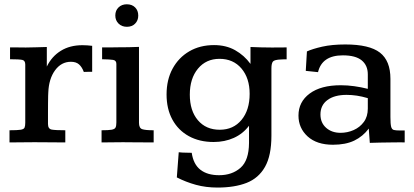

<svg xmlns="http://www.w3.org/2000/svg" viewBox="-20 -658 1911 887"><path d="M23.9 0V-56.2Q60.5 -56.2 75.4 -58.6Q90.3 -61 93.5 -68.6Q96.7 -76.2 96.7 -91.3V-359.9Q96.7 -378.4 82.8 -381.3Q68.8 -384.3 26.4 -384.3V-439Q34.7 -439 52 -439Q69.3 -439 84 -438.7Q98.6 -438.5 98.6 -438.5Q122.1 -438.5 146.5 -439.5Q170.9 -440.4 196.3 -440.9V-350.6Q219.2 -397.5 261 -423.3Q302.7 -449.2 360.8 -449.2Q382.3 -449.2 405.8 -446.3V-326.2Q396.5 -326.2 386.2 -326.2Q376 -326.2 367.2 -325.7Q358.9 -348.1 345.2 -360.4Q331.5 -372.6 307.6 -372.6Q263.2 -372.6 234.4 -333.3Q205.6 -293.9 203.1 -231Q202.6 -229.5 202.4 -215.3Q202.1 -201.2 201.9 -180.7Q201.7 -160.2 201.7 -139.4Q201.7 -118.7 201.7 -103.3Q201.7 -87.9 201.7 -85Q201.7 -62.5 219 -59.3Q236.3 -56.2 281.7 -56.2V0Q248.5 0 216.3 -0.5Q184.1 -1 139.2 -1Q102.1 -1 76.9 -0.5Q51.8 0 23.9 0Z M449.2 0V-56.2Q481.9 -56.2 496.1 -58.8Q510.3 -61.5 513.9 -69.1Q517.6 -76.7 517.6 -92.3V-362.8Q517.6 -378.9 502.4 -381.3Q487.3 -383.8 451.7 -384.3Q451.7 -398.4 451.7 -411.9Q451.7 -425.3 451.7 -439Q471.7 -439 490.7 -439Q509.8 -439 527.3 -439.5Q551.3 -439.5 574.5 -439.9Q597.7 -440.4 622.1 -441.4V-90.8Q622.1 -66.4 636.7 -61.3Q651.4 -56.2 689.9 -56.2V0Q675.8 0 655 -0.2Q634.3 -0.5 612.3 -0.5Q590.3 -0.5 573.2 -0.7Q556.2 -1 549.3 -1Q519 -1 496.1 -0.5Q473.1 0 449.2 0ZM566.4 -534.2Q542.5 -534.2 527.6 -549.1Q512.7 -564 512.7 -586.4Q512.7 -609.4 527.6 -623.8Q542.5 -638.2 565.9 -638.2Q589.8 -638.2 604.2 -623.8Q618.7 -609.4 618.7 -585.9Q618.7 -563.5 604.2 -548.8Q589.8 -534.2 566.4 -534.2Z M984.9 208.5Q931.2 208.5 885 195.8Q838.9 183.1 796.9 161.6L805.7 45.4Q809.6 46.4 824.2 46.9Q838.9 47.4 852.3 47.6Q865.7 47.9 865.7 47.9Q873.5 101.1 905.8 126.2Q938 151.4 992.2 151.4Q1052.2 151.4 1091.1 117.2Q1129.9 83 1130.4 2.4Q1130.4 1.5 1130.4 -10.3Q1130.4 -22 1130.4 -37.4Q1130.4 -52.7 1130.4 -64.7Q1130.4 -76.7 1130.4 -77.1Q1102.5 -40 1060.3 -21Q1018.1 -2 966.8 -2Q901.4 -2 852.3 -29.1Q803.2 -56.2 776.4 -105.5Q749.5 -154.8 749.5 -221.7Q749.5 -289.6 777.3 -340.8Q805.2 -392.1 854.5 -420.9Q903.8 -449.7 968.8 -449.7Q1024.4 -449.7 1066.4 -426Q1108.4 -402.3 1137.2 -362.8V-440.9Q1161.6 -439.9 1186 -439.2Q1210.4 -438.5 1235.4 -438.5Q1256.8 -438.5 1272.7 -438.7Q1288.6 -439 1304.2 -439V-383.8Q1296.4 -383.8 1290.3 -383.8Q1284.2 -383.8 1278.8 -383.3Q1247.6 -382.3 1240.7 -373.5Q1233.9 -364.7 1233.9 -341.8V-31.2Q1233.9 60.5 1204.3 112.8Q1174.8 165 1119.4 186.8Q1064 208.5 984.9 208.5ZM995.1 -58.6Q1058.1 -58.6 1095.7 -104Q1133.3 -149.4 1133.3 -224.6Q1133.3 -296.9 1095.5 -341.6Q1057.6 -386.2 994.1 -386.2Q932.1 -386.2 894.5 -340.8Q856.9 -295.4 856.9 -220.7Q856.9 -146.5 894.3 -102.5Q931.6 -58.6 995.1 -58.6Z M1518.1 10.7Q1443.4 10.7 1401.1 -27.8Q1358.9 -66.4 1358.9 -124Q1358.9 -187.5 1410.6 -225.8Q1462.4 -264.2 1554.2 -264.2Q1585 -264.2 1616.7 -259.8Q1648.4 -255.4 1679.2 -247.6V-314.5Q1679.2 -356 1650.9 -379.2Q1622.6 -402.3 1564 -402.3Q1467.8 -402.3 1449.2 -324.7L1392.6 -330.6L1397.9 -420.4Q1423.3 -432.1 1468.5 -442.4Q1513.7 -452.6 1575.2 -452.6Q1686.5 -452.6 1735.1 -415Q1783.7 -377.4 1783.7 -293.9V-117.2Q1783.7 -85.9 1786.9 -73Q1790 -60.1 1799.3 -57.6Q1808.6 -55.2 1827.1 -55.2H1849.6V0Q1842.8 -0.5 1830.8 -0.5Q1818.8 -0.5 1806.4 -0.2Q1793.9 0 1786.1 0Q1759.3 0.5 1736.1 0.7Q1712.9 1 1688.5 2L1683.6 -64Q1656.7 -27.8 1616.7 -8.5Q1576.7 10.7 1518.1 10.7ZM1553.2 -44.4Q1585 -44.4 1613.8 -57.1Q1642.6 -69.8 1660.9 -94.7Q1679.2 -119.6 1679.2 -156.2V-204.6Q1652.8 -212.4 1628.7 -216.1Q1604.5 -219.7 1581.1 -219.7Q1524.9 -219.7 1492.7 -195.8Q1460.4 -171.9 1460.4 -129.4Q1460.4 -90.8 1486.6 -67.6Q1512.7 -44.4 1553.2 -44.4Z"/></svg>

Font: Kameron Medium
Style: Regular
Weight: 500
Designer: Vernon Adams
Foundry: Vernon Adams
Version: Version 1.100